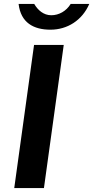

<svg xmlns="http://www.w3.org/2000/svg" viewBox="-20 -950 471 970"><path d="M431 -930H337C315 -894 278 -873 239 -873C200 -873 171 -899 153 -930H74C85 -835 150 -800 235 -800C320 -800 395 -847 431 -930ZM152 -723 52 0H202L302 -723Z"/></svg>

Font: United Sans
Style: Bold Italic
Weight: 700
Italic angle: -8°
Designer: Pablo Impallari, Rodrigo Fuenzalida (Modified by Dan O. Williams)
Version: Version 1.000;PS 001.000;hotconv 1.0.88;makeotf.lib2.5.64775